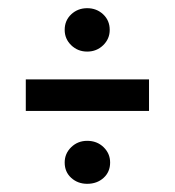

<svg xmlns="http://www.w3.org/2000/svg" viewBox="-20 -520 427 469"><path d="M43 -249V-326H344V-249ZM193 -71Q170 -71 154 -85.5Q138 -100 138 -123Q138 -145 154 -160.5Q170 -176 193 -176Q217 -176 233 -160.5Q249 -145 249 -123Q249 -100 233 -85.5Q217 -71 193 -71ZM193 -394Q170 -394 154 -409.5Q138 -425 138 -447Q138 -470 154 -485Q170 -500 193 -500Q216 -500 232 -485Q248 -470 248 -447Q248 -425 232 -409.5Q216 -394 193 -394Z"/></svg>

Font: Alumni Sans
Style: Bold
Weight: 700
Designer: Robert E. Leuschke
Foundry: Robert E. Leuschke
Version: Version 1.018